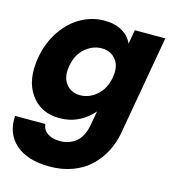

<svg xmlns="http://www.w3.org/2000/svg" viewBox="-135 -666 935 1040"><g transform="rotate(15 333.0 -145.5)"><path d="M26.9 -279.8Q42 -365.7 86.4 -431.4Q130.9 -497.1 192.6 -531.5Q254.4 -565.9 323.2 -565.9Q382.3 -565.9 422.9 -542Q463.4 -518.1 480 -479L494.1 -558.1H665L566.9 -1Q556.6 56.2 531 105.2Q505.4 154.3 465.3 192.6Q425.3 231 366.9 252.9Q308.6 274.9 238.8 274.9Q114.3 274.9 47.6 216.6Q-19 158.2 -12.2 58.1H157.2Q160.2 89.8 186.5 108.4Q212.9 127 256.8 127Q309.6 127 346.7 96.4Q383.8 65.9 396 -1L410.2 -80.1Q377.9 -41 329.3 -16.6Q280.8 7.8 222.2 7.8Q116.7 7.8 60.5 -71.3Q4.4 -150.4 26.9 -279.8ZM347.2 -417Q296.4 -417 254.2 -380.4Q211.9 -343.8 201.2 -279.8Q189.5 -215.8 218.3 -178.5Q247.1 -141.1 297.9 -141.1Q349.1 -141.1 391.1 -178Q433.1 -214.8 444.8 -278.8Q456.5 -342.8 427.5 -379.9Q398.4 -417 347.2 -417Z"/></g></svg>

Font: SVN-Poppins
Style: Bold Italic
Weight: 700
Italic angle: -10°
Designer: Ninad Kale (Devanagari), Jonny Pinhorn (Latin)
Foundry: Indian Type Foundry
Version: Version 3.002 2017